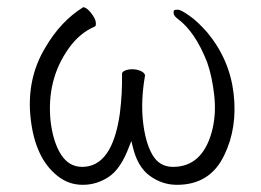

<svg xmlns="http://www.w3.org/2000/svg" viewBox="-20 -502 727 535"><path d="M172 -368Q109 -280 121 -164Q128 -106 150 -71.5Q172 -37 209 -37Q293 -37 314 -186Q321 -243 320 -294V-295Q319 -301 327.5 -305Q336 -309 348.5 -309Q361 -309 371.5 -304.5Q382 -300 384 -293V-291Q372 -221 378.5 -163Q385 -105 404.5 -71Q424 -37 462 -37Q543 -37 570 -134Q583 -182 577 -236Q571 -290 557 -329Q524 -413 476 -449Q465 -457 464 -464Q463 -471 465 -473Q467 -475 475.5 -475Q484 -475 508 -458Q532 -441 558 -411Q620 -336 631 -241Q642 -146 605 -70Q566 13 473 13Q432 13 397.5 -12Q363 -37 350 -93L346 -109L340 -94Q317 -32 283.5 -9.5Q250 13 210.5 13Q171 13 140 -12Q78 -61 65.5 -171Q53 -281 106 -369Q149 -443 212 -482Q222 -481 234 -465.5Q246 -450 247 -439.5Q248 -429 244 -428Q202 -410 172 -368Z"/></svg>

Font: LXGW WenKai Lite Light
Style: Regular
Weight: 300
Designer: LXGW / Fontworks Inc.
Foundry: LXGW / Fontworks Inc.
Version: Version 1.511; March 25, 2025